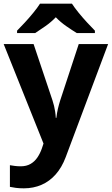

<svg xmlns="http://www.w3.org/2000/svg" viewBox="-20 -786 609 1046"><path d="M0 -546H163L266 -239Q271 -224 274.5 -209Q278 -194 280.5 -178Q283 -162 284 -144H287Q290 -170 295.5 -193.5Q301 -217 308 -239L409 -546H569L338 70Q317 126 283.5 164Q250 202 206 221Q162 240 110 240Q85 240 66.5 237.5Q48 235 34 232V114Q45 116 60.5 118Q76 120 93 120Q124 120 146.5 107Q169 94 184 71.5Q199 49 208 23L217 -4ZM372 -766Q386 -744 408.5 -716.5Q431 -689 455 -663Q479 -637 497 -619V-606H398Q372 -622 341 -643.5Q310 -665 284 -692Q258 -665 228 -644Q198 -623 172 -606H73V-619Q92 -638 115.5 -663.5Q139 -689 161.5 -716.5Q184 -744 198 -766Z"/></svg>

Font: Noto Sans Kannada
Style: Regular
Weight: 400
Designer: Jelle Bosma - Monotype Design Team
Foundry: Monotype Imaging Inc.
Version: Version 2.003